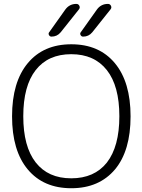

<svg xmlns="http://www.w3.org/2000/svg" viewBox="-20 -995 741 1003"><path d="M581.1 -110.4Q498 -11.7 352.5 -11.7Q207 -11.7 125 -109.9Q43 -208 43 -387.2Q43 -566.4 125 -665Q207 -763.7 352.5 -763.7Q498 -763.7 580.1 -665Q662.1 -566.4 662.1 -387.2Q662.1 -208 581.1 -110.4ZM296.9 -826.2Q278.3 -803.7 249 -803.7Q240.2 -803.7 235.8 -812Q231.4 -820.3 237.3 -827.1L321.3 -945.3Q342.8 -974.6 378.9 -974.6Q389.6 -974.6 394.5 -964.8Q399.4 -955.1 392.6 -946.3ZM461.9 -826.2Q443.4 -803.7 414.1 -803.7Q405.3 -803.7 400.9 -812Q396.5 -820.3 402.3 -827.1L486.3 -945.3Q507.8 -974.6 543.9 -974.6Q554.7 -974.6 559.6 -964.8Q564.5 -955.1 557.6 -946.3ZM538.1 -145.5Q603.5 -229.5 603.5 -387.7Q603.5 -545.9 538.1 -628.9Q472.7 -711.9 352.1 -711.9Q231.4 -711.9 166.5 -628.9Q101.6 -545.9 101.6 -387.7Q101.6 -229.5 166.5 -146.5Q231.4 -63.5 352.1 -63.5Q472.7 -63.5 538.1 -145.5Z"/></svg>

Font: Gen Jyuu Gothic Light
Style: Regular
Weight: 200
Designer: [Source Han Sans]
Ryoko NISHIZUKA  (kana & ideographs); Paul D. Hunt (Latin, Greek & Cyrillic); Wenlong ZHANG  (bopomofo
Version: Version 1.002.20150607